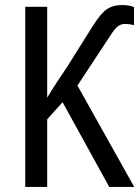

<svg xmlns="http://www.w3.org/2000/svg" viewBox="-20 -741 554 761"><path d="M349 -640 248 -479Q227 -448 206 -416Q185 -384 167 -354V-714H80V0H167V-268L228 -336L413 0H512L287 -402L416 -598Q435 -628 447.5 -637Q460 -646 474 -646Q495 -646 511 -641V-713Q492 -721 463 -721Q429 -721 405 -705.5Q381 -690 349 -640Z"/></svg>

Font: Noto Sans Display SemiCondensed
Style: Regular
Weight: 400
Width: 4
Designer: Monotype Design team
Foundry: Monotype Imaging Inc.
Version: 1.000